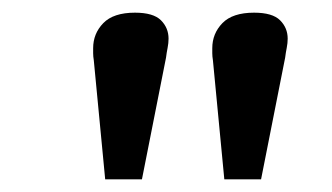

<svg xmlns="http://www.w3.org/2000/svg" viewBox="-20 -801 524 303"><path d="M204 -518H146L128 -706Q127 -712 127 -717Q127 -722 127 -725Q127 -748 143 -764.5Q159 -781 193 -781Q222 -781 234 -769Q246 -757 246 -740Q246 -733 244.5 -725.5Q243 -718 242 -710ZM392 -518H334L316 -706Q315 -712 315 -717Q315 -722 315 -725Q315 -748 331 -764.5Q347 -781 381 -781Q410 -781 422 -769Q434 -757 434 -740Q434 -733 432.5 -725.5Q431 -718 430 -710Z"/></svg>

Font: Literata 7pt
Style: Bold Italic
Weight: 700
Italic angle: -2°
Designer: Latin by Veronika Burian and Jose Scaglione. Greek by Irene Vlachou. Cyrillic by Vera Evstafieva
Foundry: TypeTogether
Version: Version 3.002